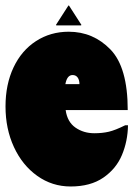

<svg xmlns="http://www.w3.org/2000/svg" viewBox="-20 -661 484 696"><path d="M444 -207Q443 -149 422 -99Q401 -49 354.5 -17Q308 15 236 15Q169 15 115 -23.5Q61 -62 30.5 -128Q0 -194 0 -275Q0 -355 29 -416.5Q58 -478 110.5 -512Q163 -546 229 -546Q318 -546 380.5 -481.5Q443 -417 443 -262H218Q224 -219 253.5 -198.5Q283 -178 322 -178Q351 -178 374.5 -183.5Q398 -189 434 -207ZM217 -356H268Q268 -371 261.5 -380Q255 -389 243 -389Q223 -389 217 -356ZM275 -571 274 -569H184L183 -571L228 -641H230Z"/></svg>

Font: FFF_tuoi-tre Text
Style: Regular
Weight: 700
Designer: bBox Type GmbH
Foundry: bBox Type GmbH
Version: Version 1.001